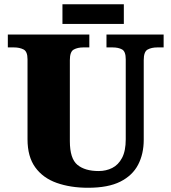

<svg xmlns="http://www.w3.org/2000/svg" viewBox="-20 -877 809 907"><path d="M396 10Q313 10 248 -13Q183 -36 146.5 -86.5Q110 -137 110 -219V-597Q110 -634 91 -643.5Q72 -653 46 -653H17V-714H402V-653H373Q347 -653 328.5 -643Q310 -633 310 -593V-210Q310 -128 345.5 -98.5Q381 -69 446 -69Q481 -69 510 -83.5Q539 -98 556.5 -131Q574 -164 574 -219V-597Q574 -634 556.5 -643.5Q539 -653 512 -653H483V-714H753V-653H723Q696 -653 677.5 -643Q659 -633 659 -593V-217Q659 -150 632.5 -99Q606 -48 548.5 -19Q491 10 396 10ZM275 -764V-857H565V-764Z"/></svg>

Font: Noto Serif Ethiopic Black
Style: Regular
Weight: 900
Designer: Monotype Design Team
Foundry: Monotype Imaging Inc.
Version: Version 2.102; ttfautohint (v1.8.4.7-5d5b)